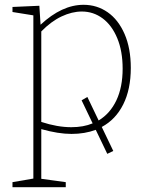

<svg xmlns="http://www.w3.org/2000/svg" viewBox="-20 -550 612 800"><path d="M404 -21 452 79 427 91 379 -9Q333 8 278 8Q223 8 152 -12V195L254 209V230H32V209L119 194V-486L32 -500V-521L144 -526L149 -447Q238 -530 328 -530Q384 -530 428.5 -499Q473 -468 499 -408.5Q525 -349 525 -267Q525 -178 493.5 -115Q462 -52 404 -21ZM366 -36 320 -132 344 -146 391 -48Q439 -77 465 -132Q491 -187 491 -264Q491 -337 468.5 -391Q446 -445 407.5 -473.5Q369 -502 321 -502Q280 -502 236.5 -481.5Q193 -461 152 -419V-42Q219 -20 277 -20Q328 -20 366 -36Z"/></svg>

Font: Bitter Pro ExtraLight
Style: Regular
Weight: 275
Designer: Sol Matas, and Bitter project Authors
Foundry: Sol Matas
Version: Version 1.010